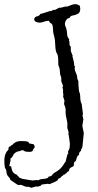

<svg xmlns="http://www.w3.org/2000/svg" viewBox="-40 -755 460 904"><path d="M16.6 -71.3Q32.2 -90.8 56.2 -90.8Q80.1 -90.8 87.4 -88.9Q94.7 -86.9 98.6 -79.1Q106.4 -78.1 113.8 -77.1Q121.1 -76.2 123 -65.4V-63.5Q124 -59.6 119.6 -56.2Q115.2 -52.7 114.3 -46.4Q113.3 -40 96.2 -40Q79.1 -40 74.7 -43.9Q70.3 -47.9 65.9 -47.9Q61.5 -47.9 57.1 -45.4Q52.7 -43 47.4 -42.5Q42 -42 39.1 -40Q25.4 -33.2 22 -23.9Q18.6 -14.6 8.8 -7.8Q9.8 -4.9 9.8 -1L3.9 26.4Q3.9 28.3 6.8 27.8Q9.8 27.3 11.2 27.3Q12.7 27.3 13.7 35.2Q17.6 61.5 39.1 67.4Q42 72.3 45.9 75.2Q49.8 78.1 52.7 83Q59.6 83 64.5 86.9L112.3 94.7L131.8 92.8Q136.7 92.8 139.6 93.8Q150.4 87.9 163.6 87.4Q176.8 86.9 187.5 81.1V77.1Q189.5 76.2 193.8 75.7Q198.2 75.2 201.7 72.8Q205.1 70.3 208 65.9Q210.9 61.5 217.8 57.6Q247.1 42 260.7 17.6Q266.6 6.8 269.5 5.9V2.9L277.3 -27.3L281.2 -32.2L280.3 -40Q280.3 -43.9 284.7 -50.3Q289.1 -56.6 289.1 -79.1L283.2 -121.1Q281.2 -122.1 281.2 -125Q283.2 -127 283.2 -130.4Q283.2 -133.8 280.8 -140.1Q278.3 -146.5 277.3 -151.4Q276.4 -156.2 276.9 -159.7Q277.3 -163.1 277.3 -170.9Q277.3 -178.7 274.4 -190.4Q271.5 -202.1 270 -211.4Q268.6 -220.7 269 -230Q269.5 -239.3 268.1 -246.1Q266.6 -252.9 264.2 -257.8Q261.7 -262.7 261.7 -268.6L263.7 -280.3L256.8 -301.8L258.8 -308.6L256.8 -317.4V-333L253.9 -344.7Q253.9 -346.7 255.4 -346.7Q256.8 -346.7 256.8 -349.1Q256.8 -351.6 253.9 -358.4Q251 -365.2 249.5 -369.6Q248 -374 248.5 -379.9Q249 -385.7 248 -391.6L244.1 -401.4Q242.2 -409.2 242.2 -416Q242.2 -429.7 238.3 -439Q234.4 -448.2 234.4 -453.1V-460.9Q234.4 -493.2 229.5 -500.5Q224.6 -507.8 222.7 -517.6Q220.7 -527.3 220.2 -542Q219.7 -556.6 218.3 -567.9Q216.8 -579.1 214.8 -585Q212.9 -590.8 211.4 -598.1Q210 -605.5 209.5 -619.1Q209 -632.8 206.5 -638.2Q204.1 -643.6 198.2 -646.5Q192.4 -649.4 190.4 -657.2H189.5Q178.7 -657.2 167 -652.8Q155.3 -648.4 146.5 -648.4Q137.7 -648.4 129.4 -652.3Q121.1 -656.2 121.1 -664.1Q121.1 -676.8 140.6 -679.7Q146.5 -683.6 150.4 -689.5Q161.1 -691.4 178.7 -697.8Q196.3 -704.1 205.1 -704.1L206.1 -705.1L208 -708Q210 -709 211.4 -708.5Q212.9 -708 216.3 -708Q219.7 -708 227.5 -712.9Q235.4 -717.8 240.2 -719.7L242.2 -717.8L270.5 -724.6Q274.4 -724.6 275.4 -723.6Q302.7 -735.4 314 -735.4Q325.2 -735.4 335.9 -727.5Q337.9 -717.8 337.9 -713.9Q337.9 -695.3 325.7 -689.5Q313.5 -683.6 303.2 -682.1Q293 -680.7 291 -676.3Q289.1 -671.9 286.1 -670.4Q283.2 -668.9 281.7 -668.9Q280.3 -668.9 277.3 -667Q274.4 -665 270 -657.7Q265.6 -650.4 265.6 -643.1Q265.6 -635.7 268.6 -629.9Q271.5 -624 273.4 -615.2Q275.4 -606.4 275.9 -595.7Q276.4 -585 279.3 -579.6Q282.2 -574.2 284.2 -572.3Q286.1 -570.3 286.1 -568.4L284.2 -564.5Q287.1 -564.5 287.1 -554.7Q287.1 -544.9 288.1 -542Q289.1 -539.1 290.5 -538.6Q292 -538.1 293 -534.7Q293.9 -531.2 293.5 -524.9Q293 -518.6 293.9 -513.7L300.8 -495.1Q302.7 -495.1 302.7 -493.2Q300.8 -493.2 300.8 -491.2Q300.8 -489.3 305.2 -473.6Q309.6 -458 309.6 -447.3V-445.3L313.5 -441.4V-440.4L311.5 -435.5Q311.5 -424.8 315.9 -415.5Q320.3 -406.2 322.3 -398.9Q324.2 -391.6 323.7 -388.2Q323.2 -384.8 325.2 -381.8Q327.1 -378.9 329.1 -372.1V-358.4L332 -325.2L335.9 -315.4Q337.9 -304.7 337.9 -294.9Q337.9 -285.2 340.8 -274.4L344.7 -264.6L350.6 -218.8L348.6 -210.9L352.5 -194.3L347.7 -162.1L354.5 -128.9L348.6 -69.3Q348.6 -60.5 344.7 -55.7Q340.8 -50.8 340.8 -43.9Q332 -41 332 -25.4Q324.2 -22.5 321.8 -12.7Q319.3 -2.9 317.4 1.5Q315.4 5.9 309.6 7.8L306.6 27.3Q301.8 30.3 296.9 32.2Q292 34.2 289.1 37.6Q286.1 41 285.6 44.9Q285.2 48.8 283.2 51.8Q274.4 54.7 274.9 56.6Q275.4 58.6 272.5 61Q269.5 63.5 268.6 62.5Q267.6 61.5 265.6 64.5L263.7 67.4H258.8L256.8 71.3Q246.1 77.1 244.1 83Q238.3 85 235.8 85.9Q233.4 86.9 231.4 93.8Q223.6 99.6 212.4 104Q201.2 108.4 192.4 112.3Q188.5 110.4 184.6 110.4L160.2 113.3Q155.3 113.3 153.8 116.7Q152.3 120.1 148.4 121.1H146.5Q144.5 121.1 141.6 122.6Q138.7 124 135.7 123.5Q132.8 123 129.9 123L108.4 128.9Q105.5 128.9 102.5 127.4Q99.6 126 97.2 125Q94.7 124 91.3 124.5Q87.9 125 85.4 125Q83 125 58.6 115.2L48.8 116.2Q43 116.2 32.7 108.4Q22.5 100.6 16.6 97.2Q10.7 93.8 8.8 91.8Q7.8 85 2 79.1Q-8.8 69.3 -9.3 56.6Q-9.8 43.9 -16.6 35.2Q-19.5 23.4 -19.5 2.4Q-19.5 -18.6 -13.7 -31.2Q-7.8 -43.9 -5.4 -44.9Q-2.9 -45.9 -1.5 -48.3Q0 -50.8 0 -55.2Q0 -59.6 2 -63.5Q8.8 -65.4 10.7 -67.4L12.7 -71.3Z"/></svg>

Font: Mountains of Christmas
Style: Regular
Weight: 400
Designer: Crystal Kluge
Foundry: Font Diner, Inc DBA Tart Workshop
Version: Version 1.002